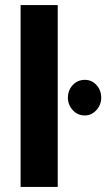

<svg xmlns="http://www.w3.org/2000/svg" viewBox="-20 -735 418 755"><path d="M61 0V-715H207V0ZM247 -351Q247 -380 266 -400.5Q285 -421 314 -421Q341 -421 359.5 -400.5Q378 -380 378 -351Q378 -323 359 -302Q340 -281 314 -281Q285 -281 266 -302Q247 -323 247 -351Z"/></svg>

Font: Mukta Vaani ExtraBold
Style: Regular
Weight: 800
Designer: Noopur Datye, Girish Dalvi, Yashodeep Gholap, Pallavi Karambelkar
Foundry: Ek Type
Version: Version 2.538;PS 1.000;hotconv 16.6.51;makeotf.lib2.5.65220;